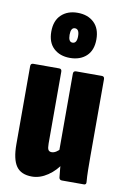

<svg xmlns="http://www.w3.org/2000/svg" viewBox="-87 -811 568 868"><g transform="rotate(10 197.5 -376.5)"><path d="M122 6Q72 6 50 -25.5Q28 -57 28 -126V-484Q28 -497 40 -497H159Q171 -497 171 -484V-154Q171 -133 175.5 -125.5Q180 -118 191 -118Q201 -118 211.5 -124.5Q222 -131 231 -142L254 -81Q230 -42 194.5 -18Q159 6 122 6ZM259 0Q248 0 246 -11Q244 -27 242 -51.5Q240 -76 240 -94L224 -128V-484Q224 -497 237 -497H355Q367 -497 367 -484V-130Q367 -97 367.5 -67Q368 -37 370 -14Q372 0 360 0ZM198 -552Q152 -552 123.5 -578.5Q95 -605 95 -655Q95 -705 123.5 -732Q152 -759 198 -759Q245 -759 273.5 -732Q302 -705 302 -655Q302 -605 273.5 -578.5Q245 -552 198 -552ZM198 -622Q218 -622 218 -655Q218 -688 198 -688Q179 -688 179 -655Q179 -622 198 -622Z"/></g></svg>

Font: Sofia Sans Extra Condensed Black
Style: Regular
Weight: 900
Designer: Botio Nikoltchev, Ani Petrova
Foundry: lettersoup
Version: Version 4.101